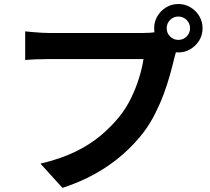

<svg xmlns="http://www.w3.org/2000/svg" viewBox="-20 -873 1040 949"><path d="M803.9 -733.4Q803.9 -709.4 820.7 -692.6Q837.5 -675.8 861.5 -675.8Q885.5 -675.8 902.4 -692.6Q919.3 -709.4 919.3 -733.4Q919.3 -757.4 902.4 -774.3Q885.5 -791.3 861.5 -791.3Q837.5 -791.3 820.7 -774.3Q803.9 -757.4 803.9 -733.4ZM741.9 -733.4Q741.9 -766.3 758.2 -793.4Q774.6 -820.6 801.6 -836.9Q828.6 -853.2 861.5 -853.2Q894.4 -853.2 921.5 -836.9Q948.6 -820.6 965 -793.4Q981.3 -766.3 981.3 -733.4Q981.3 -700.5 965 -673.5Q948.6 -646.5 921.5 -630.2Q894.4 -613.8 861.5 -613.8Q828.6 -613.8 801.6 -630.2Q774.6 -646.5 758.2 -673.5Q741.9 -700.5 741.9 -733.4ZM863.3 -654.2Q856.4 -640.2 851 -620.8Q845.6 -601.4 841.3 -585Q832.7 -548.5 820 -502.8Q807.3 -457.1 789.1 -407.9Q770.8 -358.7 746.5 -310.7Q722.1 -262.6 690.9 -220.6Q645.7 -161.3 586.1 -109Q526.5 -56.7 452.3 -15.1Q378.1 26.6 288.8 55.6L179.9 -64.1Q279.6 -87.8 352 -123Q424.5 -158.2 477.8 -203.2Q531.1 -248.1 571.8 -298.7Q605.1 -340.6 628.7 -389.9Q652.4 -439.1 667.7 -488.7Q683 -538.2 689.3 -581.1Q674.5 -581.1 639.7 -581.1Q604.9 -581.1 558.6 -581.1Q512.4 -581.1 461.8 -581.1Q411.2 -581.1 364 -581.1Q316.9 -581.1 279.5 -581.1Q242.1 -581.1 223.5 -581.1Q189.2 -581.1 156.7 -579.8Q124.3 -578.5 104.5 -576.7V-718Q119.9 -716.3 141.2 -714.4Q162.6 -712.5 185.2 -711.2Q207.7 -709.9 223.7 -709.9Q239.5 -709.9 269.5 -709.9Q299.4 -709.9 338.1 -709.9Q376.8 -709.9 419.5 -709.9Q462.2 -709.9 504.4 -709.9Q546.6 -709.9 583.6 -709.9Q620.6 -709.9 647.7 -709.9Q674.8 -709.9 686.5 -709.9Q701.5 -709.9 723.2 -711.2Q745 -712.5 764.7 -717.6Z"/></svg>

Font: Noto Sans TC Thin
Style: Regular
Weight: 100
Designer: Ryoko NISHIZUKA 西塚涼子 (kana, bopomofo & ideographs); Paul D. Hunt (Latin, Greek & Cyrillic); Sandoll Communications 산돌커뮤니
Foundry: Adobe
Version: Version 2.004-H2;hotconv 1.0.118;makeotfexe 2.5.65603